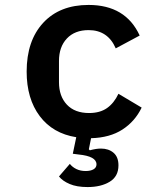

<svg xmlns="http://www.w3.org/2000/svg" viewBox="-20 -548 680 778"><path d="M546 -404 449 -352Q417 -426 339 -426Q283 -426 251 -392Q219 -358 219 -301V-215Q219 -158 251 -124Q283 -90 341 -90Q385 -90 413.5 -110Q442 -130 460 -168L554 -112Q527 -56 476 -23Q425 10 349 12L340 57L344 61Q370 54 389 54Q420 54 440 71Q460 88 460 122Q460 167 424.5 188.5Q389 210 335 210Q291 210 262 197.5Q233 185 219 167L263 116Q273 129 289.5 137Q306 145 327 145Q347 145 359 138Q371 131 371 118Q371 85 298 78L275 75L289 8Q194 -7 141 -77.5Q88 -148 88 -258Q88 -383 155 -455.5Q222 -528 339 -528Q489 -528 546 -404Z"/></svg>

Font: Writer SemiBold
Style: Regular
Weight: 600
Monospace: yes
Designer: Mike Abbink, Paul van der Laan, Pieter van Rosmalen
Foundry: Bold Monday
Version: Version 2.001 2020